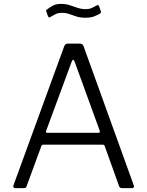

<svg xmlns="http://www.w3.org/2000/svg" viewBox="-20 -966 756 986"><path d="M57 0Q52 0 49.5 -4Q47 -8 49 -14L310 -729Q313 -736 317 -739Q321 -742 328 -742H388Q405 -742 409 -729L667 -14Q670 -9 667 -4.5Q664 0 658 0H607Q595 0 592 -9L518 -215Q517 -219 515 -221Q513 -223 507 -223H203Q195 -223 192 -215L116 -8Q115 -4 112 -2Q109 0 103 0H57ZM485 -284Q496 -284 492 -295L363 -650Q359 -659 355.5 -659Q352 -659 348 -649L217 -294Q213 -284 222 -284ZM492 -895Q481 -889 464 -882Q447 -875 420 -875Q393 -875 373.5 -881Q354 -887 337 -893.5Q320 -900 298 -900Q276 -900 263.5 -892.5Q251 -885 239 -879Q235 -876 232 -876.5Q229 -877 226 -884L218 -906Q217 -910 217 -912.5Q217 -915 221 -917Q236 -929 252.5 -937.5Q269 -946 294 -946Q317 -946 337.5 -939.5Q358 -933 378 -926Q398 -919 420 -919Q438 -919 450 -924.5Q462 -930 475 -937Q480 -941 483.5 -940Q487 -939 489 -933L498 -908Q501 -902 492 -895Z"/></svg>

Font: Libre Franklin Light
Style: Regular
Weight: 300
Designer: Pablo Impallari, Rodrigo Fuenzalida, Nhung Nguyen
Foundry: Impallari Type
Version: Version 3.000